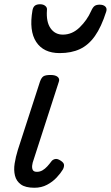

<svg xmlns="http://www.w3.org/2000/svg" viewBox="-20 -868 522 904"><path d="M142 16Q100 16 78.5 0.5Q57 -15 50.5 -41Q44 -67 49 -98.5Q54 -130 64 -162L168 -483Q175 -503 185 -509Q195 -515 218 -515Q241 -515 251.5 -506Q262 -497 257 -483L138 -115Q133 -102 131.5 -89Q130 -76 134.5 -67.5Q139 -59 154 -59Q168 -59 180 -66Q192 -73 202.5 -84.5Q213 -96 221 -107Q227 -116 238.5 -119Q250 -122 265 -112Q281 -102 281.5 -91.5Q282 -81 276 -70Q266 -53 247 -32.5Q228 -12 201.5 2Q175 16 142 16ZM261 -618Q185 -618 150.5 -670.5Q116 -723 133 -820Q136 -835 144.5 -841.5Q153 -848 169 -848Q184 -848 193.5 -840Q203 -832 201 -820Q197 -765 218 -735Q239 -705 276 -705Q320 -705 355 -739Q390 -773 409 -816Q417 -834 425.5 -840Q434 -846 449 -846Q467 -846 476 -837Q485 -828 480 -813Q457 -741 427 -698.5Q397 -656 356.5 -637Q316 -618 261 -618Z"/></svg>

Font: Playwrite DK Uloopet
Style: Regular
Weight: 400
Designer: Veronika Burian, José Scaglione
Foundry: TypeTogether
Version: Version 1.002